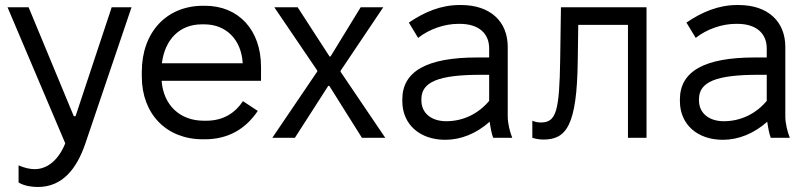

<svg xmlns="http://www.w3.org/2000/svg" viewBox="-20 -549 3230 765"><path d="M131 196C229 196 286 123 320 23L504 -520H425L281 -86H274L94 -520H10L240 22C214 87 170 125 118 125C99 125 78 120 54 110V178C78 193 111 196 131 196Z M788 6H796C888 6 958 -34 1007 -107L948 -146C919 -102 873 -68 802 -68H792C696 -68 631 -131 624 -227H1020V-283C1020 -429 931 -526 797 -526H789C643 -526 545 -420 545 -263V-244C545 -95 643 6 788 6ZM625 -297C637 -392 696 -452 784 -452H794C882 -452 942 -390 947 -297Z M1065 0H1155L1288 -207H1292L1422 0H1515L1337 -263V-267L1507 -520H1417L1297 -324H1293L1166 -520H1073L1244 -268V-264Z M1754 8C1817 8 1878 -17 1931 -64C1934 -42 1939 -15 1945 0H2021C2012 -22 2003 -57 2003 -85V-362C2003 -464 1933 -529 1817 -529H1811C1738 -529 1672 -502 1609 -459L1646 -398C1690 -433 1751 -454 1806 -454H1812C1886 -454 1929 -417 1929 -356V-320H1881C1681 -320 1583 -265 1583 -153V-146C1583 -53 1653 8 1754 8ZM1758 -66C1699 -66 1659 -98 1659 -149V-154C1659 -223 1728 -251 1896 -251H1929V-147C1888 -98 1828 -66 1758 -66Z M2145 7C2236 7 2279 -47 2282 -309L2284 -450H2482V0H2556V-520H2215L2212 -313C2209 -105 2196 -61 2135 -61C2124 -61 2112 -63 2101 -68V0C2114 4 2128 7 2145 7Z M2860 8C2923 8 2984 -17 3037 -64C3040 -42 3045 -15 3051 0H3127C3118 -22 3109 -57 3109 -85V-362C3109 -464 3039 -529 2923 -529H2917C2844 -529 2778 -502 2715 -459L2752 -398C2796 -433 2857 -454 2912 -454H2918C2992 -454 3035 -417 3035 -356V-320H2987C2787 -320 2689 -265 2689 -153V-146C2689 -53 2759 8 2860 8ZM2864 -66C2805 -66 2765 -98 2765 -149V-154C2765 -223 2834 -251 3002 -251H3035V-147C2994 -98 2934 -66 2864 -66Z"/></svg>

Font: Fixel Text Regular
Style: Regular
Weight: 400
Width: 4
Designer: AlfaBravo + MacPaw
Foundry: Kyrylo Tkachov, Marchela Mozhyna, Serhii Makarenko, Maria Weinstein, Zakhar Kryvoshyya
Version: Version 1.211